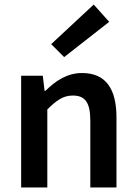

<svg xmlns="http://www.w3.org/2000/svg" viewBox="-20 -824 600 844"><path d="M73 -491V0H188V-343C229 -383 257 -404 300 -404C354 -404 377 -374 377 -293V0H492V-308C492 -432 446 -503 341 -503C274 -503 224 -468 180 -425H176L168 -491ZM205 -630 262 -573 460 -728 392 -804Z"/></svg>

Font: DAIFUKU Sans Semibold
Style: Regular
Weight: 600
Designer: Original font ‘Source Sans 3’ : Paul D. Hunt
Foundry: Daifuku
Version: Version 1.000